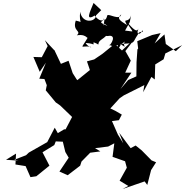

<svg xmlns="http://www.w3.org/2000/svg" viewBox="-20 -1173 1258 1305"><path d="M1175 -825 1107 -874 1098 -939 1031 -878 1072 -948 1014 -935 913 -893 919 -843 914 -837 908 -750 907 -654 851 -629 799 -568 873 -679H831L869 -761L832 -826L900 -915L809 -830L760 -875L676 -807L620 -769L571 -756L591 -697L503 -626L542 -584L500 -635L474 -676L446 -760L394 -739L349 -834L355 -825L285 -900L304 -860L264 -784L207 -786L250 -685L292 -747L247 -638L282 -636L298 -594L291 -559L359 -477L389 -456L470 -378L426 -294H416L373 -268L352 -305L301 -207L176 -136L157 -118L77 -87L105 -81L21 -87L89 -129L85 -55L154 -44L187 31L227 25L316 -47L269 -138L349 -187L359 -212L448 -208L515 -282L442 -224L406 -214L424 -140L447 -101L384 -7L440 18L525 -47L534 -75L593 -135L662 -144L626 -166L715 -177L757 -199L745 -107L830 -77L842 -33L793 55L852 91L812 112L963 60L981 84L1007 -17L1041 -70L1010 -83L943 -151L902 -184L868 -166L790 -271L818 -199L781 -259L741 -350L788 -356L808 -394L767 -418L730 -436L793 -505L822 -525L958 -593L975 -608L971 -628L964 -613L953 -546L1009 -650L1032 -633L1035 -735L1092 -770L1104 -810L1218 -866ZM871 -1069C854 -1008 811 -1059 843 -1003C795 -1033 771 -1047 804 -1075C794 -1030 718 -1084 709 -1068C695 -1007 668 -1063 690 -1040C676 -946 677 -920 728 -930C780 -926 712 -842 723 -869C767 -839 794 -904 775 -829C832 -905 757 -834 857 -912C780 -875 868 -830 798 -874C909 -881 873 -875 918 -940C924 -968 967 -947 946 -967C944 -943 899 -923 921 -979C907 -939 861 -1008 839 -1025C887 -942 902 -959 830 -965L862 -1023ZM633 -1069C631 -1022 538 -1010 525 -1093C514 -1008 553 -1021 495 -1033C470 -959 538 -965 502 -933C583 -946 567 -889 586 -933C521 -822 527 -867 595 -855C612 -844 575 -856 562 -881C641 -877 606 -850 619 -905C602 -880 619 -890 648 -870C651 -909 690 -902 718 -953C706 -941 650 -1052 710 -996C645 -1028 667 -1015 691 -1048C664 -1002 604 -1087 629 -1070C557 -1026 589 -1086 616 -1153L668 -1104Z"/></svg>

Font: Hussar Lance
Style: Italic
Weight: 700
Foundry: Cannot Into Space Fonts, PlusOne Fonts
Version: Version 2.27